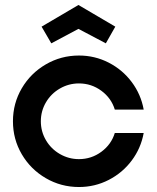

<svg xmlns="http://www.w3.org/2000/svg" viewBox="-20 -744 629 771"><path d="M32 -257Q32 -329 67.5 -389.5Q103 -450 164 -485.5Q225 -521 297 -521Q361 -521 416.5 -492.5Q472 -464 509 -414.5Q546 -365 557 -304H441Q427 -350 387 -379.5Q347 -409 297 -409Q256 -409 220.5 -388.5Q185 -368 164.5 -333Q144 -298 144 -257Q144 -216 164.5 -181Q185 -146 220.5 -125.5Q256 -105 297 -105Q347 -105 387 -134.5Q427 -164 441 -210H557Q546 -149 509 -99.5Q472 -50 416.5 -21.5Q361 7 297 7Q225 7 164 -28.5Q103 -64 67.5 -124.5Q32 -185 32 -257ZM147 -637 295 -724 443 -637 405 -570 295 -628 186 -570Z"/></svg>

Font: Lineal Medium
Style: Regular
Weight: 600
Designer: Created by Frank Adebiaye with contributions from Anton Moglia & Ariel Martín Pérez
Created by Frank ADEBIAYE with FontF
Foundry: Velvetyne Type Foundry
Version: Version 2.000